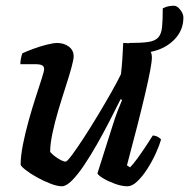

<svg xmlns="http://www.w3.org/2000/svg" viewBox="-20 -650 660 670"><path d="M196 0Q180 0 156.5 -9Q133 -18 109.5 -31Q86 -44 70 -56.5Q54 -69 52 -75Q52 -105 60 -145.5Q68 -186 80 -229Q92 -272 104.5 -310.5Q117 -349 125.5 -375.5Q134 -402 134 -409Q134 -419 126 -422.5Q118 -426 106 -426H51Q51 -437 53.5 -448Q56 -459 58 -464Q73 -471 96 -479.5Q119 -488 142.5 -494Q166 -500 180 -500Q203 -500 220 -487.5Q237 -475 237 -453Q237 -442 229 -413Q221 -384 208.5 -345.5Q196 -307 183.5 -265Q171 -223 163 -185Q155 -147 155 -120Q165 -108 182.5 -97Q200 -86 209 -86Q214 -86 231.5 -109.5Q249 -133 273 -170Q297 -207 322 -248.5Q347 -290 368.5 -328Q390 -366 402 -391Q405 -414 407 -445Q409 -476 410 -500Q421 -500 430 -499V-500Q473 -500 497 -503.5Q521 -507 532 -519Q543 -531 545.5 -555Q548 -579 548 -621Q560 -627 570 -628.5Q580 -630 587 -630Q598 -630 609 -616Q620 -602 620 -589Q620 -544 588 -511.5Q556 -479 506 -469Q510 -461 510 -449Q510 -423 487 -324.5Q464 -226 423 -73L434 -66Q444 -76 459 -96.5Q474 -117 488.5 -139Q503 -161 513 -177Q522 -177 530.5 -172.5Q539 -168 542 -163Q536 -142 523.5 -114.5Q511 -87 494 -60.5Q477 -34 459 -17Q441 0 425 0Q405 0 381.5 -8.5Q358 -17 340.5 -27.5Q323 -38 320 -45L373 -212Q382 -241 391.5 -265.5Q401 -290 406 -301L401 -304Q384 -270 363 -229Q342 -188 319 -147.5Q296 -107 273.5 -73.5Q251 -40 231 -20Q211 0 196 0Z"/></svg>

Font: Texturina SemiBold
Style: Italic
Weight: 600
Italic angle: -11°
Designer: Guillermo Torres Carreño
Foundry: Omnibus-Type
Version: Version 1.002; ttfautohint (v1.8.3)